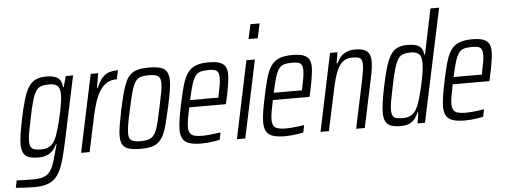

<svg xmlns="http://www.w3.org/2000/svg" viewBox="-95 -902 3310 1258"><g transform="rotate(-5 1560.5 -273.0)"><path d="M87 197Q67 197 45 196Q23 195 1.5 194Q-20 193 -38 191L-28 143Q-10 144 8.5 144.5Q27 145 45.5 145.5Q64 146 81 146Q122 146 147.5 137Q173 128 189 108.5Q205 89 215.5 59Q226 29 237 -13Q240 -25 245 -41.5Q250 -58 253 -71H249Q237 -45 220 -28Q203 -11 181 -2.5Q159 6 129 6Q90 6 65.5 -2.5Q41 -11 29.5 -32.5Q18 -54 18 -91Q18 -120 24.5 -160.5Q31 -201 42 -255Q58 -334 74 -385.5Q90 -437 110 -466Q130 -495 158 -506.5Q186 -518 226 -518Q251 -518 273.5 -512.5Q296 -507 311 -490Q326 -473 328 -438H332L352 -510H400L308 -77Q295 -17 282.5 29Q270 75 254 107Q238 139 216 158.5Q194 178 162.5 187.5Q131 197 87 197ZM150 -45Q176 -45 194.5 -53Q213 -61 227 -77.5Q241 -94 251 -119Q258 -137 266 -164Q274 -191 282 -222.5Q290 -254 296 -285Q302 -316 306 -343Q310 -370 310 -387Q311 -431 294 -448Q277 -465 240 -465Q208 -465 187 -458.5Q166 -452 152 -431Q138 -410 125.5 -368Q113 -326 99 -255Q88 -203 81.5 -166.5Q75 -130 75 -106Q75 -80 83 -67Q91 -54 107.5 -49.5Q124 -45 150 -45Z M408 0 516 -510H565L549 -414H554Q572 -457 592 -479.5Q612 -502 637.5 -510Q663 -518 696 -518L683 -460Q647 -460 620.5 -445Q594 -430 574.5 -401.5Q555 -373 541 -333Q527 -293 516 -243L464 0Z M800 8Q752 8 723.5 -0.5Q695 -9 682 -29.5Q669 -50 669 -87Q669 -116 676 -157Q683 -198 694 -254Q708 -319 720 -364.5Q732 -410 746 -440Q760 -470 780 -487Q800 -504 828.5 -511Q857 -518 898 -518Q946 -518 974.5 -509.5Q1003 -501 1016 -479.5Q1029 -458 1029 -420Q1029 -392 1022 -350.5Q1015 -309 1003 -254Q989 -190 977.5 -144.5Q966 -99 951.5 -69.5Q937 -40 917.5 -23Q898 -6 869.5 1Q841 8 800 8ZM804 -42Q832 -42 851 -47Q870 -52 883.5 -64.5Q897 -77 907 -101Q917 -125 926 -162.5Q935 -200 946 -254Q958 -310 965 -347Q972 -384 972 -408Q972 -433 964 -445.5Q956 -458 939.5 -463Q923 -468 894 -468Q860 -468 838 -460Q816 -452 802.5 -430Q789 -408 777.5 -365.5Q766 -323 751 -254Q739 -200 732.5 -162.5Q726 -125 726 -101Q726 -77 734 -64.5Q742 -52 759 -47Q776 -42 804 -42Z M1199 8Q1150 8 1120 -2Q1090 -12 1077 -34.5Q1064 -57 1064 -95Q1064 -124 1070 -163Q1076 -202 1087 -254Q1102 -327 1116 -377.5Q1130 -428 1150.5 -459Q1171 -490 1205 -504Q1239 -518 1293 -518Q1337 -518 1363 -509Q1389 -500 1401 -480.5Q1413 -461 1413 -428Q1413 -409 1409.5 -382.5Q1406 -356 1400 -323.5Q1394 -291 1386 -256L1381 -235H1140Q1131 -192 1125.5 -161Q1120 -130 1120 -108Q1120 -82 1129 -67.5Q1138 -53 1158 -47.5Q1178 -42 1211 -42Q1228 -42 1249 -44Q1270 -46 1291 -48.5Q1312 -51 1330 -54L1320 -6Q1306 -3 1286 0.5Q1266 4 1243 6Q1220 8 1199 8ZM1150 -282H1336L1339 -300Q1345 -328 1350.5 -358.5Q1356 -389 1356 -411Q1356 -436 1348.5 -448Q1341 -460 1326 -464Q1311 -468 1287 -468Q1254 -468 1233 -461.5Q1212 -455 1198.5 -435.5Q1185 -416 1174 -379.5Q1163 -343 1150 -282Z M1566 -647 1587 -743H1647L1627 -647ZM1433 0 1540 -510H1596L1488 0Z M1749 8Q1700 8 1670 -2Q1640 -12 1627 -34.5Q1614 -57 1614 -95Q1614 -124 1620 -163Q1626 -202 1637 -254Q1652 -327 1666 -377.5Q1680 -428 1700.5 -459Q1721 -490 1755 -504Q1789 -518 1843 -518Q1887 -518 1913 -509Q1939 -500 1951 -480.5Q1963 -461 1963 -428Q1963 -409 1959.5 -382.5Q1956 -356 1950 -323.5Q1944 -291 1936 -256L1931 -235H1690Q1681 -192 1675.5 -161Q1670 -130 1670 -108Q1670 -82 1679 -67.5Q1688 -53 1708 -47.5Q1728 -42 1761 -42Q1778 -42 1799 -44Q1820 -46 1841 -48.5Q1862 -51 1880 -54L1870 -6Q1856 -3 1836 0.5Q1816 4 1793 6Q1770 8 1749 8ZM1700 -282H1886L1889 -300Q1895 -328 1900.5 -358.5Q1906 -389 1906 -411Q1906 -436 1898.5 -448Q1891 -460 1876 -464Q1861 -468 1837 -468Q1804 -468 1783 -461.5Q1762 -455 1748.5 -435.5Q1735 -416 1724 -379.5Q1713 -343 1700 -282Z M1983 0 2090 -510H2139L2127 -438H2133Q2143 -460 2158 -478Q2173 -496 2197 -507Q2221 -518 2255 -518Q2292 -518 2314.5 -509Q2337 -500 2347 -480.5Q2357 -461 2357 -429Q2357 -410 2353.5 -383Q2350 -356 2342 -322L2274 0H2217L2282 -306Q2290 -344 2294 -370.5Q2298 -397 2298 -415Q2298 -437 2292 -448Q2286 -459 2271.5 -463Q2257 -467 2233 -467Q2197 -467 2174.5 -450.5Q2152 -434 2137 -404.5Q2122 -375 2112 -337.5Q2102 -300 2093 -257L2038 0Z M2511 8Q2472 8 2447.5 -1Q2423 -10 2411.5 -31Q2400 -52 2400 -91Q2400 -119 2406 -160.5Q2412 -202 2423 -255Q2439 -334 2454.5 -385Q2470 -436 2489 -465Q2508 -494 2535 -506Q2562 -518 2601 -518Q2634 -518 2656 -511Q2678 -504 2690 -488.5Q2702 -473 2704 -446H2709L2771 -743H2828L2670 0H2621L2632 -72H2627Q2613 -38 2594 -20.5Q2575 -3 2554 2.5Q2533 8 2511 8ZM2528 -43Q2553 -43 2572 -50.5Q2591 -58 2605 -74Q2619 -90 2629 -115Q2636 -132 2644 -159Q2652 -186 2660 -218Q2668 -250 2674.5 -282.5Q2681 -315 2684.5 -344Q2688 -373 2688 -391Q2688 -433 2671.5 -450Q2655 -467 2616 -467Q2586 -467 2566.5 -460Q2547 -453 2533 -432Q2519 -411 2506.5 -368.5Q2494 -326 2480 -255Q2468 -200 2461.5 -163Q2455 -126 2455 -103Q2455 -78 2462.5 -64.5Q2470 -51 2486.5 -47Q2503 -43 2528 -43Z M2932 8Q2883 8 2853 -2Q2823 -12 2810 -34.5Q2797 -57 2797 -95Q2797 -124 2803 -163Q2809 -202 2820 -254Q2835 -327 2849 -377.5Q2863 -428 2883.5 -459Q2904 -490 2938 -504Q2972 -518 3026 -518Q3070 -518 3096 -509Q3122 -500 3134 -480.5Q3146 -461 3146 -428Q3146 -409 3142.5 -382.5Q3139 -356 3133 -323.5Q3127 -291 3119 -256L3114 -235H2873Q2864 -192 2858.5 -161Q2853 -130 2853 -108Q2853 -82 2862 -67.5Q2871 -53 2891 -47.5Q2911 -42 2944 -42Q2961 -42 2982 -44Q3003 -46 3024 -48.5Q3045 -51 3063 -54L3053 -6Q3039 -3 3019 0.5Q2999 4 2976 6Q2953 8 2932 8ZM2883 -282H3069L3072 -300Q3078 -328 3083.5 -358.5Q3089 -389 3089 -411Q3089 -436 3081.5 -448Q3074 -460 3059 -464Q3044 -468 3020 -468Q2987 -468 2966 -461.5Q2945 -455 2931.5 -435.5Q2918 -416 2907 -379.5Q2896 -343 2883 -282Z"/></g></svg>

Font: Saira Condensed Light
Style: Italic
Weight: 300
Width: 3
Italic angle: -12°
Designer: Hector Gatti with collaboration of the Omnibus-Type team
Foundry: Omnibus-Type
Version: Version 1.101